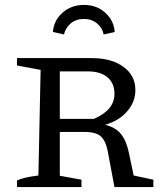

<svg xmlns="http://www.w3.org/2000/svg" viewBox="-20 -760 668 780"><path d="M523 -47 603 -30V0H445L418 -144Q410 -187 390 -205.5Q370 -224 324 -224H223V-46L311 -30V0H49V-27Q77 -40 136 -47L145 -476L49 -494V-524H353Q433 -524 481.5 -488.5Q530 -453 530 -394Q530 -346 496.5 -307.5Q463 -269 407 -253Q449 -243 471 -216Q493 -189 503 -142ZM337 -470H223V-277H362Q406 -297 425.5 -322Q445 -347 445 -379Q445 -422 416.5 -446Q388 -470 337 -470ZM321 -740Q373 -740 408 -708Q443 -676 446 -630L401 -620Q396 -647 374 -665Q352 -683 321 -683Q289 -683 267.5 -665Q246 -647 240 -620L195 -630Q198 -676 233.5 -708Q269 -740 321 -740Z"/></svg>

Font: Piazzolla SC
Style: Regular
Weight: 400
Designer: Juan Pablo del Peral
Foundry: Huerta Tipografica
Version: Version 1.330